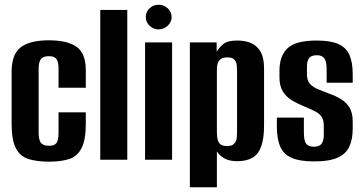

<svg xmlns="http://www.w3.org/2000/svg" viewBox="-20 -674 1533 810"><path d="M187 8Q136 8 100.5 -3Q65 -14 47 -48.5Q29 -83 29 -152V-370Q29 -446 68 -475Q107 -504 186 -504Q264 -504 303 -476.5Q342 -449 342 -377V-304H227V-383Q227 -412 218.5 -424.5Q210 -437 186 -437Q162 -437 152.5 -424.5Q143 -412 143 -383V-115Q143 -84 152.5 -71.5Q162 -59 187 -59Q210 -59 218.5 -71Q227 -83 227 -115V-200H342V-152Q342 -84 324 -49Q306 -14 271.5 -3Q237 8 187 8Z M403 0V-632H517V0Z M592 0V-495H706V0ZM649 -550Q627 -550 611 -565.5Q595 -581 595 -602Q595 -624 611 -639Q627 -654 649 -654Q671 -654 687.5 -639Q704 -624 704 -602Q704 -581 687.5 -565.5Q671 -550 649 -550Z M781 116V-495H894V-456Q904 -473 922 -488Q940 -503 981 -503Q1016 -503 1041 -491.5Q1066 -480 1080 -454.5Q1094 -429 1094 -385V-145Q1094 -90 1082 -56.5Q1070 -23 1045 -8.5Q1020 6 981 6Q946 6 925.5 -6.5Q905 -19 895 -35V116ZM938 -58Q953 -58 961 -62.5Q969 -67 973.5 -75Q978 -83 979 -93.5Q980 -104 980 -117V-373Q980 -386 979 -397Q978 -408 973.5 -416Q969 -424 961 -428Q953 -432 938 -432Q924 -432 915.5 -427.5Q907 -423 902.5 -415.5Q898 -408 896.5 -399Q895 -390 895 -383V-114Q895 -97 898.5 -84Q902 -71 911 -64.5Q920 -58 938 -58Z M1306 7Q1244 7 1209.5 -8.5Q1175 -24 1161.5 -57Q1148 -90 1148 -140V-178H1262V-114Q1262 -82 1271 -68.5Q1280 -55 1305 -55Q1327 -55 1336.5 -67.5Q1346 -80 1346 -105V-143Q1346 -167 1337 -181Q1328 -195 1309 -204.5Q1290 -214 1261 -226Q1234 -237 1211 -251Q1188 -265 1173.5 -288Q1159 -311 1159 -347V-376Q1159 -438 1193 -470.5Q1227 -503 1316 -503Q1375 -503 1408 -488Q1441 -473 1454.5 -441.5Q1468 -410 1468 -362V-325H1358V-381Q1358 -414 1348.5 -427.5Q1339 -441 1317 -441Q1292 -441 1283.5 -428Q1275 -415 1275 -396V-359Q1275 -334 1288.5 -319.5Q1302 -305 1324 -296.5Q1346 -288 1371 -278Q1397 -269 1419 -255.5Q1441 -242 1454.5 -220Q1468 -198 1468 -161V-131Q1468 -86 1453.5 -55Q1439 -24 1403.5 -8.5Q1368 7 1306 7Z"/></svg>

Font: Alumni Sans Thin
Style: Bold
Weight: 700
Version: Version 1.018